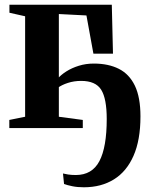

<svg xmlns="http://www.w3.org/2000/svg" viewBox="-20 -543 634 814"><path d="M335.5 251Q308.5 251 286.5 246.5Q264.5 242 251.5 237L247 192.5Q254.5 194.5 268.8 196.8Q283 199 301.5 199Q370.5 199 401.5 140Q432.5 81 432.5 -38.5Q432.5 -125 409 -162.5Q385.5 -200 324 -200Q294 -200 267.8 -191.5Q241.5 -183 224 -170V-209Q238 -225.5 261.2 -240.2Q284.5 -255 314.2 -264.2Q344 -273.5 378 -273.5Q439.5 -273.5 483.8 -251.2Q528 -229 551.8 -179.8Q575.5 -130.5 575.5 -49.5Q575.5 50.5 546.2 117.2Q517 184 463 217.5Q409 251 335.5 251ZM19.5 0V-34.5L86.5 -48V-474L20 -489V-523H454L459 -315.5H376L346.5 -477.5L229.5 -483.5V-48L331 -34.5V0Z"/></svg>

Font: Merriweather 96pt
Style: Bold
Weight: 700
Version: Version 2.100